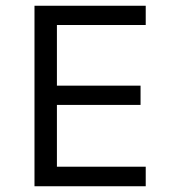

<svg xmlns="http://www.w3.org/2000/svg" viewBox="-20 -648 602 668"><path d="M100 0V-628H487V-561H178V-350H469V-283H178V-68H487V0Z"/></svg>

Font: Karla ExtraLight
Style: Regular
Weight: 400
Version: Version 2.001